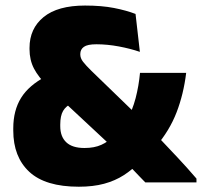

<svg xmlns="http://www.w3.org/2000/svg" viewBox="-20 -674 746 709"><path d="M516.5 -0.5Q506.5 -10.5 493.5 -24.2Q480.5 -38 466.5 -52.5Q452.5 -67 440 -80.2Q427.5 -93.5 419 -102.5L393.5 -132.5L187.5 -324.5L157 -355Q122 -389 105.5 -420.8Q89 -452.5 89 -492.5V-497Q89 -568.5 141 -611Q193 -653.5 294 -653.5Q355.5 -653.5 401.2 -644.5Q447 -635.5 480.5 -622.5L496.5 -482.5Q461.5 -494.5 418.8 -502.5Q376 -510.5 336 -510.5Q303 -510.5 289.8 -501Q276.5 -491.5 276.5 -474.5V-473Q276.5 -459 286.8 -445.8Q297 -432.5 317.5 -412.5L491 -244.5L533 -200.5Q552 -181 569.2 -162.8Q586.5 -144.5 603 -127Q619.5 -109.5 636.2 -91.8Q653 -74 670 -55Q687 -36 705.5 -14.5V-0.5ZM271 15.5Q147.5 15.5 88.2 -39.5Q29 -94.5 29 -192V-200Q29 -266 57.8 -312.5Q86.5 -359 150.5 -392.5L247 -293.5Q223.5 -282.5 213 -264.5Q202.5 -246.5 202.5 -214V-208Q202.5 -169.5 224.8 -148.5Q247 -127.5 292 -127.5Q328.5 -127.5 354.2 -139.2Q380 -151 398.5 -170L447 -226.5Q469 -266.5 480.8 -311.5Q492.5 -356.5 497 -405H667.5Q658 -326.5 632 -259Q606 -191.5 555 -132L496.5 -76.5Q469.5 -48 437.2 -27.2Q405 -6.5 364.5 4.5Q324 15.5 271 15.5Z"/></svg>

Font: Anek Bangla ExtraBold
Style: Regular
Weight: 800
Designer: Sulekha Rajkumar (Bangla), Yesha Goshar (Latin)
Foundry: Ek Type
Version: Version 1.003